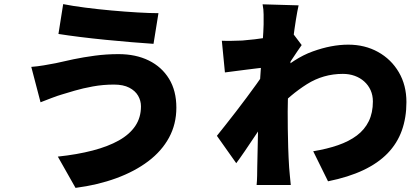

<svg xmlns="http://www.w3.org/2000/svg" viewBox="-20 -841 2040 933"><path d="M665 -324Q665 -352 651 -376Q637 -400 608 -415Q579 -430 534 -430Q481 -430 431.5 -421Q382 -412 343 -400.5Q304 -389 281 -382Q260 -376 230 -364.5Q200 -353 177 -344L132 -516Q160 -518 193 -523.5Q226 -529 251 -534Q289 -543 337 -553Q385 -563 441 -570.5Q497 -578 556 -578Q640 -578 703 -547Q766 -516 801.5 -458Q837 -400 837 -318Q837 -238 801.5 -172.5Q766 -107 700.5 -57.5Q635 -8 545 25Q455 58 347 72L261 -80Q355 -90 430 -109.5Q505 -129 557.5 -158.5Q610 -188 637.5 -229Q665 -270 665 -324ZM287 -821Q332 -812 394 -804Q456 -796 522.5 -790Q589 -784 649 -780.5Q709 -777 750 -777L726 -628Q681 -631 620 -636Q559 -641 493.5 -647.5Q428 -654 368 -661.5Q308 -669 264 -676Z M1502 -106Q1569 -117 1622.5 -135.5Q1676 -154 1714 -182.5Q1752 -211 1772 -252Q1792 -293 1792 -348Q1792 -378 1781 -402.5Q1770 -427 1750 -445Q1730 -463 1703.5 -472.5Q1677 -482 1646 -482Q1551 -482 1471.5 -432Q1392 -382 1318 -303L1319 -474Q1408 -558 1499.5 -591Q1591 -624 1672 -624Q1753 -624 1817 -588.5Q1881 -553 1918 -490Q1955 -427 1955 -345Q1955 -269 1932.5 -206.5Q1910 -144 1863.5 -96Q1817 -48 1745 -14Q1673 20 1574 40ZM1274 -514Q1255 -512 1230 -509Q1205 -506 1177.5 -502.5Q1150 -499 1123 -495.5Q1096 -492 1073 -489L1058 -643Q1082 -642 1104 -642.5Q1126 -643 1157 -644Q1183 -646 1217.5 -650Q1252 -654 1287.5 -659.5Q1323 -665 1353.5 -671Q1384 -677 1400 -683L1446 -622Q1438 -611 1425.5 -592.5Q1413 -574 1400.5 -555Q1388 -536 1379 -523L1305 -306Q1289 -284 1266 -250Q1243 -216 1218 -178.5Q1193 -141 1169.5 -106.5Q1146 -72 1128 -48L1034 -181Q1053 -205 1077 -235Q1101 -265 1127 -299Q1153 -333 1178.5 -367Q1204 -401 1226.5 -432.5Q1249 -464 1266 -489L1267 -501ZM1261 -722Q1261 -746 1261 -770.5Q1261 -795 1256 -820L1431 -815Q1425 -789 1418 -745.5Q1411 -702 1404 -647Q1397 -592 1391 -532Q1385 -472 1381.5 -412Q1378 -352 1378 -298Q1378 -260 1378.5 -215.5Q1379 -171 1380.5 -123.5Q1382 -76 1385 -28Q1386 -15 1388.5 12Q1391 39 1393 58H1227Q1229 38 1229.5 12.5Q1230 -13 1230 -25Q1231 -74 1232 -118.5Q1233 -163 1234 -214Q1235 -265 1237 -332Q1238 -355 1240 -389Q1242 -423 1244.5 -463.5Q1247 -504 1250 -545Q1253 -586 1255.5 -622.5Q1258 -659 1259.5 -685.5Q1261 -712 1261 -722Z"/></svg>

Font: Noto Sans JP Thin Black
Style: Regular
Weight: 900
Version: Version 2.004-H2;hotconv 1.0.118;makeotfexe 2.5.65603